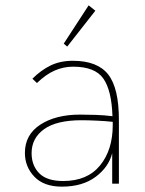

<svg xmlns="http://www.w3.org/2000/svg" viewBox="-20 -686 540 717"><path d="M211 11Q144 11 108.5 -26Q73 -63 73 -115Q73 -183 130.5 -220.5Q188 -258 279 -258Q302 -258 336 -257Q370 -256 400 -252Q397 -348 366 -392.5Q335 -437 253 -437Q217 -437 184 -422.5Q151 -408 118 -376L101 -392Q133 -424 169 -441.5Q205 -459 252 -459Q344 -459 384 -408Q424 -357 424 -239V0H399V-114Q386 -62 337 -25.5Q288 11 211 11ZM98 -114Q98 -68 126.5 -39Q155 -10 216 -10Q306 -10 353.5 -68Q401 -126 401 -219Q401 -225 401 -231Q374 -234 340.5 -235.5Q307 -237 285 -237Q191 -237 144.5 -203.5Q98 -170 98 -114ZM231 -512 218 -523 311 -666 336 -646Z"/></svg>

Font: Inconsolata ExtraLight
Style: Regular
Weight: 200
Monospace: yes
Designer: Raph Levien, Cyreal, Brenton Simpson
Foundry: Raph Levien, Cyreal, Google
Version: Version 3.001; ttfautohint (v1.8.2.53-6de2)